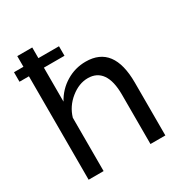

<svg xmlns="http://www.w3.org/2000/svg" viewBox="-170 -856 931 982"><g transform="rotate(-30 295.0 -365.0)"><path d="M358.9 -530.8Q523.9 -530.8 523.9 -312V0H436V-292Q436 -371.6 408 -411.9Q379.9 -452.1 326.2 -452.1Q273.9 -452.1 225.1 -412.8Q176.3 -373.5 159.2 -314.9V0H70.8V-610.8H15.1V-667H70.8V-730H159.2V-667H280.8V-610.8H159.2V-410.2Q189.9 -466.3 243.2 -498.5Q296.4 -530.8 358.9 -530.8Z"/></g></svg>

Font: Rawline Medium
Style: Regular
Weight: 500
Designer: Matt McInerney, Pablo Impallari, Rodrigo Fuenzalida
Foundry: Matt McInerney, Pablo Impallari, Rodrigo Fuenzalida
Version: Version 4.020;PS 004.020;hotconv 1.0.88;makeotf.lib2.5.64775